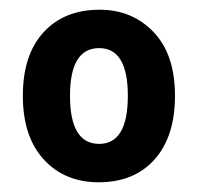

<svg xmlns="http://www.w3.org/2000/svg" viewBox="-20 -742 408 395"><path d="M340 -545Q340 -461 298 -414Q256 -367 183 -367Q113 -367 70 -414Q27 -461 27 -545Q27 -629 69.5 -675.5Q112 -722 185 -722Q252 -722 296 -676Q340 -630 340 -545ZM124 -545Q124 -446 184 -446Q243 -446 243 -545Q243 -643 184 -643Q124 -643 124 -545Z"/></svg>

Font: Noto Sans Tamil SemiCondensed
Style: Bold
Weight: 700
Width: 4
Designer: Jelle Bosma - Monotype Design Team
Foundry: Monotype Imaging Inc.
Version: Version 2.004; ttfautohint (v1.8.4.7-5d5b)